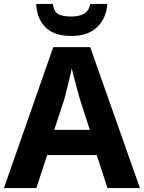

<svg xmlns="http://www.w3.org/2000/svg" viewBox="-20 -957 732 977"><path d="M527 0 472 -168H220L165 0H0L251 -717H439L692 0ZM387 -451Q383 -466 374.5 -496Q366 -526 358 -557.5Q350 -589 345 -609Q341 -586 333.5 -556.5Q326 -527 319 -498.5Q312 -470 307 -451L256 -296H437ZM526 -937Q521 -863 474 -818.5Q427 -774 343 -774Q256 -774 212 -817.5Q168 -861 164 -937H248Q256 -895 278.5 -884Q301 -873 344 -873Q379 -873 405 -885.5Q431 -898 440 -937Z"/></svg>

Font: Noto Sans Khmer UI
Style: Bold
Weight: 700
Designer: Danh Hong and the Monotype Design Team
Foundry: Monotype Imaging Inc.
Version: Version 2.002; ttfautohint (v1.8.4.7-5d5b)